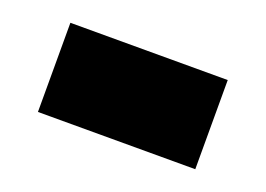

<svg xmlns="http://www.w3.org/2000/svg" viewBox="-43 -461 476 344"><g transform="rotate(20 195.0 -289.0)"><path d="M45 -374H345V-204H45Z"/></g></svg>

Font: AtCorfu Sans
Style: AtCorfu Sans Black
Weight: 900
Designer: Kostas Teopoulos
Foundry: Kostas Teopoulos
Version: Version 1.00 July 8, 2025, initial release